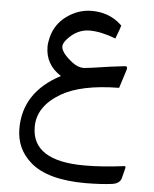

<svg xmlns="http://www.w3.org/2000/svg" viewBox="-56 -543 728 910"><g transform="rotate(5 308.0 -88.0)"><path d="M385.3 319.8Q204.1 319.8 122.1 248Q50.8 186 50.3 89.8Q49.8 -84 224.6 -175.8Q149.4 -224.1 149.4 -309.1Q149.4 -327.6 155.8 -353.5Q171.9 -417.5 225.1 -456.1Q280.3 -496.1 343.8 -496.1Q425.8 -496.1 481.4 -445.8Q484.9 -442.4 488.8 -438.5Q486.8 -428.7 466.3 -375.5Q396.5 -402.3 342.3 -402.3Q281.7 -402.3 235.8 -350.1Q219.2 -331.1 219.2 -316.4Q219.2 -286.6 273.9 -244.1Q301.3 -223.1 329.1 -223.1Q340.3 -223.1 453.6 -240.2L521.5 -248.5Q537.6 -251 532.7 -232.9Q526.9 -212.4 504.4 -144Q323.7 -142.1 229.5 -86.4Q121.6 -22.5 122.1 75.2Q122.1 237.3 374 236.8Q459.5 236.8 559.1 223.6Q568.8 222.2 567.4 230.5Q563.5 248.5 554.7 280.8Q547.4 307.6 511.2 312.5Q460.4 319.3 385.3 319.8Z"/></g></svg>

Font: Sahel WOL
Style: WOL
Weight: 400
Foundry: Saber Rastikerdar (saber.rastikerdar@gmail.com)
Version: Version 1.0.0-alpha22